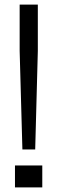

<svg xmlns="http://www.w3.org/2000/svg" viewBox="-20 -820 250 840"><path d="M78 -166 66 -597V-800H145.5V-597L134 -166ZM45.5 0V-96H165V0Z"/></svg>

Font: Big Shoulders Stencil Display Medium
Style: Regular
Weight: 500
Designer: Patric King
Foundry: XO Type Co
Version: Version 1.000